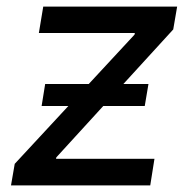

<svg xmlns="http://www.w3.org/2000/svg" viewBox="-20 -559 576 579"><path d="M13.2 0 24.4 -64.9 385.7 -454.6 386.7 -459.5H97.2L110.4 -539.1H514.2L502.4 -470.2L149.9 -84.5L148.9 -80.1H445.8L433.1 0ZM105.5 -239.3 116.2 -305.7H427.7L416.5 -239.3Z"/></svg>

Font: Inter 18pt
Style: Italic
Weight: 400
Italic angle: -9.3988°
Designer: Rasmus Andersson
Foundry: rsms
Version: Version 4.001;git-66647c0bb